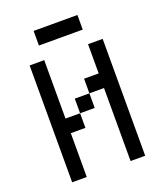

<svg xmlns="http://www.w3.org/2000/svg" viewBox="-162 -1016 960 1123"><g transform="rotate(-20 318.0 -454.5)"><path d="M90.9 -727.3V0H181.8V-272.7H272.7V-363.6H181.8V-727.3ZM454.5 -454.5V0H545.5V-727.3H454.5V-545.5H363.6V-454.5ZM272.7 -454.5V-363.6H363.6V-454.5ZM181.8 -909.1V-818.2H454.5V-909.1Z"/></g></svg>

Font: Departure Mono
Style: Regular
Weight: 400
Monospace: yes
Designer: Helena Zhang
Version: Version 1.500;Glyphs 3.3.1 (3343)